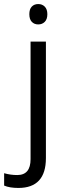

<svg xmlns="http://www.w3.org/2000/svg" viewBox="-71 -704 326 948"><path d="M150.2 -596.3Q137.5 -583.4 117.8 -583.4Q98.1 -583.4 85.9 -596.3Q73.8 -609.2 73.8 -634Q73.8 -658.7 85.9 -671.4Q98.1 -684 117.8 -684Q137.5 -684 150.2 -671.1Q162.8 -658.2 162.8 -633.7Q162.8 -609.2 150.2 -596.3ZM155.7 76.3Q155.7 224 19.7 224Q-23.3 224 -50.6 212.3V151.2Q-19.2 160.3 14.2 160.3Q79.9 160.3 79.9 81.9V-498.5H155.7Z"/></svg>

Font: KhulaRegular
Style: Regular
Weight: 400
Designer: Erin McLaughlin, Steve Matteson
Version: Version 1.001;PS 1.0;hotconv 1.0.72;makeotf.lib2.5.5900; ttf